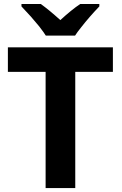

<svg xmlns="http://www.w3.org/2000/svg" viewBox="-20 -954 619 974"><path d="M361.8 0H211.4V-589.4H20V-713.9H552.7V-589.4H361.8ZM178.7 -820.3Q139.6 -868.7 88.9 -921.4V-933.6H187Q227.1 -905.3 286.1 -852.1Q342.3 -903.8 386.7 -933.6H483.9V-921.4Q433.6 -869.1 392.1 -815.9Q371.6 -790.5 360.8 -773.4H212.4Q202.1 -790 178.7 -820.3Z"/></svg>

Font: Viking Open Sans
Style: Bold
Weight: 700
Foundry: Ascender Corporation
Version: Version 2.001